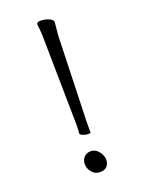

<svg xmlns="http://www.w3.org/2000/svg" viewBox="-137 -771 623 839"><g transform="rotate(-20 175.0 -351.5)"><path d="M151 -188Q153 -204 153 -227L147 -614Q147 -663 142 -693V-695Q142 -707 159 -707Q180 -707 198.5 -699Q217 -691 217 -681V-680Q216 -664 214 -647.5Q212 -631 211 -609L199 -223V-172Q199 -170 187.5 -170Q176 -170 163.5 -175Q151 -180 151 -187ZM208 -77Q223 -58 223 -38.5Q223 -19 212 -7.5Q201 4 179 4Q157 4 142.5 -13.5Q128 -31 128 -50.5Q128 -70 139.5 -83Q151 -96 172 -96Q193 -96 208 -77Z"/></g></svg>

Font: Moon Stars Kai T Light
Style: Regular
Weight: 300
Designer: GuiWonder
Version: Version 1.101